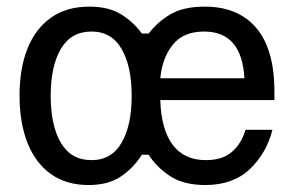

<svg xmlns="http://www.w3.org/2000/svg" viewBox="-20 -532 857 565"><path d="M240.8 12.5Q175 12.5 129.6 -20Q84.2 -52.5 60.8 -111.7Q37.5 -170.8 37.5 -250.8Q37.5 -330 60.8 -388.8Q84.2 -447.5 130 -480Q175.8 -512.5 243.3 -512.5Q300 -512.5 336.7 -489.6Q373.3 -466.7 397.5 -433.3H417.5Q443.3 -467.5 481.7 -490Q520 -512.5 582.5 -512.5Q630.8 -512.5 668.8 -497.1Q706.7 -481.7 733.3 -450.8Q760 -420 773.8 -372.9Q787.5 -325.8 787.5 -261.7V-237.5H451.7Q454.2 -151.7 487.9 -106.3Q521.7 -60.8 585.8 -60.8Q635 -60.8 662.9 -85.4Q690.8 -110 702.5 -150H781.7Q764.2 -80.8 715 -34.2Q665.8 12.5 584.2 12.5Q519.2 12.5 479.2 -14.6Q439.2 -41.7 417.5 -76.7H397.5Q374.2 -39.2 336.7 -13.3Q299.2 12.5 240.8 12.5ZM249.2 -60.8Q308.3 -60.8 337.9 -112.1Q367.5 -163.3 367.5 -250Q367.5 -336.7 337.9 -387.9Q308.3 -439.2 249.2 -439.2Q189.2 -439.2 159.2 -388.3Q129.2 -337.5 129.2 -250Q129.2 -162.5 159.2 -111.7Q189.2 -60.8 249.2 -60.8ZM451.7 -301.7H699.2Q691.7 -439.2 580.8 -439.2Q520 -439.2 488.8 -400.8Q457.5 -362.5 451.7 -301.7Z"/></svg>

Font: Familjen Grotesk Variable
Style: Regular
Weight: 400
Designer: Anders Wikstroem, Jonas Baeckman, Matilda Gysing, Kristian Moeller
Foundry: Familjen STHLM AB
Version: Version 2.000